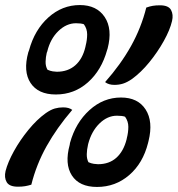

<svg xmlns="http://www.w3.org/2000/svg" viewBox="-30 -730 703 760"><path d="M286 -710Q353 -710 384.5 -662.5Q416 -615 396 -538L394 -532Q372 -452 318 -404Q264 -356 191 -356Q121 -356 91 -401.5Q61 -447 82 -523L85 -531Q107 -612 161.5 -661Q216 -710 286 -710ZM386 -405Q448 -475 488.5 -547.5Q529 -620 549 -700Q563 -705 575 -707Q587 -709 603 -709Q637 -709 647 -690.5Q657 -672 651 -647Q643 -612 618.5 -568Q594 -524 561 -483.5Q528 -443 492 -417Q473 -404 457 -399Q441 -394 423 -394Q400 -394 386 -405ZM155 -521Q151 -504 150.5 -486Q150 -468 158 -454Q169 -449 179 -447.5Q189 -446 195 -446Q239 -446 268 -471.5Q297 -497 308 -544L309 -549Q315 -572 315 -594Q315 -616 302 -634Q291 -638 271 -638Q233 -638 201 -607Q169 -576 157 -526ZM449 -344Q516 -344 546.5 -296.5Q577 -249 558 -172L556 -164Q536 -84 481.5 -37Q427 10 354 10Q284 10 254.5 -35.5Q225 -81 246 -157L247 -164Q269 -244 324 -294Q379 -344 449 -344ZM256 -295Q195 -224 154.5 -151.5Q114 -79 94 1Q81 5 69 7Q57 9 41 9Q7 9 -3.5 -9Q-14 -27 -8 -53Q1 -88 25 -131.5Q49 -175 82.5 -216Q116 -257 151 -282Q171 -296 187 -300.5Q203 -305 220 -305Q243 -305 256 -295ZM318 -155Q314 -138 313.5 -120Q313 -102 320 -88Q331 -83 341.5 -81.5Q352 -80 358 -80Q402 -80 430.5 -105.5Q459 -131 471 -178L472 -183Q478 -206 478 -228Q478 -250 465 -268Q454 -272 433 -272Q395 -272 363.5 -241Q332 -210 319 -160Z"/></svg>

Font: Recursive Sn Csl St Med
Style: Italic
Weight: 500
Italic angle: -15°
Version: Version 1.079;hotconv 1.0.112;makeotfexe 2.5.65598; ttfautoh